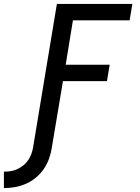

<svg xmlns="http://www.w3.org/2000/svg" viewBox="-97 -755 717 982"><path d="M-77 207V123Q-60 123 -43 120.5Q-26 118 -9.5 110.5Q7 103 21.5 91.5Q36 80 46.5 65Q57 50 63 33.5Q69 17 72 0L194 -735H580L566 -651H276L239 -424H464L450 -340H225L168 0Q164 28 154 56Q144 84 127 109Q110 134 86.5 153.5Q63 173 35.5 185Q8 197 -20.5 202Q-49 207 -77 207Z"/></svg>

Font: Iosevka Curly Medium Extended
Style: Italic
Weight: 500
Width: 7
Italic angle: -9°
Monospace: yes
Designer: Belleve Invis
Foundry: Belleve Invis
Version: Version 11.1.0; ttfautohint (v1.8.3)